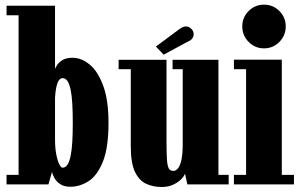

<svg xmlns="http://www.w3.org/2000/svg" viewBox="-20 -774 1267 806"><path d="M275.5 10Q249 10 232.5 -1.2Q216 -12.5 208 -27.5Q200 -42.5 198.5 -53L183.5 0H7.5V-40H58V-710H7.5V-750H211V-485.5Q212.5 -489.5 219.5 -500.8Q226.5 -512 242.2 -521.8Q258 -531.5 284.5 -531.5Q322 -531.5 356.5 -503Q391 -474.5 413.2 -414.2Q435.5 -354 435.5 -259Q435.5 -154 412 -95.5Q388.5 -37 351.8 -13.5Q315 10 275.5 10ZM242.5 -70Q255 -70 263.2 -82.8Q271.5 -95.5 276.5 -119.8Q281.5 -144 283.5 -178.8Q285.5 -213.5 285.5 -257.5Q285.5 -303.5 283.5 -338.5Q281.5 -373.5 276.5 -397.5Q271.5 -421.5 263.2 -433.8Q255 -446 242.5 -446Q233.5 -446 227 -436.5Q220.5 -427 216.5 -408.8Q212.5 -390.5 211 -364V-187.5Q211 -154 216 -127.2Q221 -100.5 228.5 -85.2Q236 -70 242.5 -70Z M659 11Q623 11 593.5 -2.5Q564 -16 546.5 -52.8Q529 -89.5 529 -160V-483.5H478V-523H679V-177.5Q679 -128 681 -101.8Q683 -75.5 689.2 -66Q695.5 -56.5 708 -56.5Q718.5 -56.5 727.5 -67.8Q736.5 -79 741.8 -103.8Q747 -128.5 747 -169V-483.5H704.5V-523H897V-40H940V0H766.5L756.5 -45.5Q754 -35.5 741.2 -22.2Q728.5 -9 707.5 1Q686.5 11 659 11ZM667 -544.5 634.5 -578.5 732 -651Q739.5 -656.5 746.5 -659.8Q753.5 -663 760 -663Q770 -663 777.5 -657.8Q785 -652.5 789 -645.5Q793 -638.5 793 -630.5Q793 -621 787 -612.5Q781 -604 767 -598.5Z M962 0V-40H1013V-483.5H962V-523.5H1163V-40H1214V0ZM1088.5 -571Q1050.5 -571 1023.8 -598Q997 -625 997 -663.5Q997 -701 1023.8 -727.8Q1050.5 -754.5 1088.5 -754.5Q1126 -754.5 1152.8 -727.8Q1179.5 -701 1179.5 -663.5Q1179.5 -625 1152.8 -598Q1126 -571 1088.5 -571Z"/></svg>

Font: Imbue Thin 10pt Black
Style: Regular
Weight: 900
Version: Version 1.102